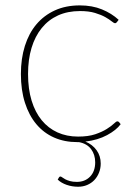

<svg xmlns="http://www.w3.org/2000/svg" viewBox="-20 -521 508 712"><path d="M427.5 -60.5Q411.5 -38.5 377.2 -20Q343 -1.5 296.5 4Q322.5 14.5 338 35.8Q353.5 57 353.5 85.5Q353.5 103.5 347.2 119.2Q341 135 329.8 146.8Q318.5 158.5 303.2 165Q288 171.5 269.5 171.5Q247.5 171.5 227.2 164.5Q207 157.5 194 145L199 136.5Q201 133.5 204 133.5Q206.5 133.5 210.8 136.8Q215 140 222 143.8Q229 147.5 239.5 150.5Q250 153.5 265 153.5Q295 153.5 314 134Q333 114.5 333 81Q333 52.5 317.8 32Q302.5 11.5 272.5 6H266.5Q219 6 180.5 -11Q142 -28 114.8 -60.5Q87.5 -93 72.5 -140Q57.5 -187 57.5 -246.5Q57.5 -303.5 72.2 -350.5Q87 -397.5 115 -430.8Q143 -464 183.5 -482.5Q224 -501 276 -501Q322 -501 358 -486.2Q394 -471.5 420 -447.5L413.5 -439Q412 -437.5 410.5 -436.2Q409 -435 406.5 -435Q402.5 -435 394 -442Q385.5 -449 370.5 -457.5Q355.5 -466 332.5 -473Q309.5 -480 277 -480Q231 -480 195.2 -463.8Q159.5 -447.5 134.8 -417Q110 -386.5 97 -343.5Q84 -300.5 84 -246.5Q84 -191 97.2 -147.8Q110.5 -104.5 134.8 -75Q159 -45.5 193.2 -30Q227.5 -14.5 269.5 -14.5Q307.5 -14.5 333.2 -23.2Q359 -32 376 -42.8Q393 -53.5 402 -62.2Q411 -71 415 -71Q419 -71 421.5 -68Z"/></svg>

Font: Lato ExtraLight
Style: Regular
Weight: 275
Designer: Lukasz Dziedzic with Adam Twardoch and Botio Nikoltchev
Foundry: tyPoland Lukasz Dziedzic
Version: Version 2.015; 2015-08-06; http://www.latofonts.com/